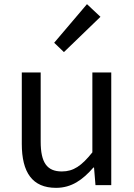

<svg xmlns="http://www.w3.org/2000/svg" viewBox="-20 -892 647 925"><path d="M85 -199C85 -61 136 13 250 13C325 13 379 -26 430 -85H433L440 0H516V-543H425V-158C373 -93 334 -66 278 -66C206 -66 176 -109 176 -210V-543H85ZM241 -686 288 -641 464 -811 399 -872Z"/></svg>

Font: Kinto Sans
Style: Regular
Weight: 400
Designer: Authors: Ryoko NISHIZUKA  (kana & ideographs); Paul D. Hunt (Latin, Greek & Cyrillic); Wenlong ZHANG  (bopomofo); Sandol
Foundry: Adobe Systems Incorporated, ookami Inc.
Version: Version 0.001